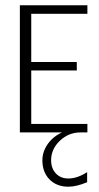

<svg xmlns="http://www.w3.org/2000/svg" viewBox="-20 -500 375 725"><path d="M55 0V-480H310V-448H98V-266H270V-234H98V-32H310V0H284Q239 0 206 31.5Q173 63 173 105Q173 136 191 155Q209 174 238 174Q272 174 309 150V188Q269 205 238 205Q194 205 167 177.5Q140 150 140 105Q140 83 149.5 62.5Q159 42 175.5 26Q192 10 214 0Z"/></svg>

Font: Glametrix
Style: Light
Weight: 300
Designer: gluk
Foundry: gluk
Version: Version 0.40